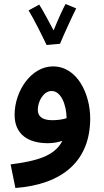

<svg xmlns="http://www.w3.org/2000/svg" viewBox="-20 -710 519 960"><path d="M213 -485 280 -491C297 -533 347 -641 361 -668L308 -690C298 -674 269 -610 248 -558C225 -601 191 -665 176 -687L123 -658C149 -616 194 -525 213 -485ZM57 230C294 212 431 94 431 -118C431 -238 368 -378 245 -378C136 -378 53 -255 53 -136C53 -37 122 6 220 6C247 6 271 1 292 -6C253 71 163 95 33 112ZM169 -161C169 -204 198 -255 238 -255C286 -255 312 -185 313 -119C291 -112 265 -109 242 -109C191 -109 169 -128 169 -161Z"/></svg>

Font: Noto Sans Arabic UI SmBd
Style: Regular
Weight: 600
Designer: Monotype Design Team, Nadine Chahine and Nizar Qandah
Foundry: Monotype Imaging Inc.
Version: Version 2.010